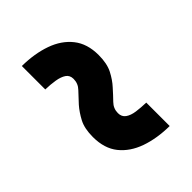

<svg xmlns="http://www.w3.org/2000/svg" viewBox="-11 -637 638 638"><g transform="rotate(45 308.0 -318.0)"><path d="M551.7 -420.6Q551.1 -361.6 534.7 -314.9Q518.2 -268.2 484.6 -241.2Q450.9 -214.2 397.1 -214.2Q357.1 -214.2 331.9 -227.5Q306.7 -240.9 288.2 -257.1Q268.3 -275 252.6 -290.3Q236.9 -305.6 215.2 -305.6Q197.8 -305.6 189.3 -292.9Q180.8 -280.2 177.4 -259.3Q174 -238.5 173.4 -214.2H63.3Q63.9 -273.5 80.4 -320.1Q96.8 -366.6 130.8 -393.6Q164.8 -420.6 217.9 -420.6Q257.9 -420.6 283.5 -407.4Q309 -394.2 326.8 -377.7Q346.7 -360.1 362.4 -344.7Q378.1 -329.2 399.8 -329.2Q417.2 -329.2 426.2 -341.9Q435.2 -354.6 438.1 -375.5Q441 -396.3 441.6 -420.6Z"/></g></svg>

Font: Kufam
Style: Regular
Weight: 400
Designer: Wael Morcos, Artur Schmal
Foundry: Original Type
Version: Version 1.301; ttfautohint (v1.8.3)